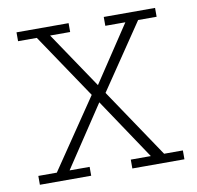

<svg xmlns="http://www.w3.org/2000/svg" viewBox="-69 -655 746 726"><g transform="rotate(-10 304.0 -291.5)"><path d="M27 0V-34H98L286 -311L285 -292L112 -549H40V-583H240V-549H163L316 -322L298 -317L452 -549H375V-583H572V-549H501L323 -286V-312L510 -34H582V0H382V-34H459L295 -279L311 -281L147 -34H224V0Z"/></g></svg>

Font: Rokkitt ExtraLight
Style: Regular
Weight: 250
Version: Version 3.103